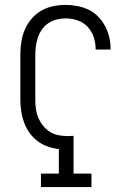

<svg xmlns="http://www.w3.org/2000/svg" viewBox="-20 -763 540 783"><path d="M147 0V-55H220V-155Q196 -158 173.5 -166Q151 -174 132.5 -188Q114 -202 100 -222Q86 -242 78 -264Q70 -286 66.5 -309.5Q63 -333 63 -356V-540Q63 -566 67 -592Q71 -618 81 -641.5Q91 -665 108 -685.5Q125 -706 147.5 -719Q170 -732 195.5 -737.5Q221 -743 247 -743Q271 -743 295 -738.5Q319 -734 341 -723.5Q363 -713 380 -695.5Q397 -678 408.5 -656.5Q420 -635 425.5 -611.5Q431 -588 431 -564Q431 -563 431 -562.5Q431 -562 431 -561H370Q370 -561 370 -561.5Q370 -562 370 -563Q370 -588 362 -612Q354 -636 337 -654Q320 -672 296 -680Q272 -688 247 -688Q229 -688 211 -683.5Q193 -679 178 -669Q163 -659 152 -644Q141 -629 135 -611.5Q129 -594 126.5 -576Q124 -558 124 -540V-356Q124 -337 126.5 -318.5Q129 -300 136.5 -282.5Q144 -265 156 -250Q168 -235 184 -225Q200 -215 219 -211.5Q238 -208 257 -208Q263 -208 268.5 -208.5Q274 -209 280 -209V-55H353V0Z"/></svg>

Font: Iosevka Slab Light
Style: Regular
Weight: 300
Monospace: yes
Designer: Belleve Invis
Foundry: Belleve Invis
Version: Version 11.1.0; ttfautohint (v1.8.3)